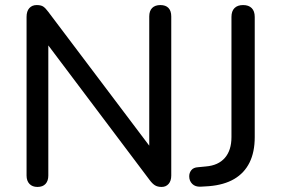

<svg xmlns="http://www.w3.org/2000/svg" viewBox="-20 -732 1112 759"><path d="M128 7Q108 7 96.5 -5Q85 -17 85 -38V-665Q85 -688 96 -700Q107 -712 125 -712Q142 -712 151 -706Q160 -700 171 -685L595 -123H570V-667Q570 -689 581.5 -700.5Q593 -712 614 -712Q635 -712 646 -700.5Q657 -689 657 -667V-38Q657 -17 646.5 -5Q636 7 619 7Q603 7 592.5 0.5Q582 -6 571 -21L148 -583H171V-38Q171 -17 160 -5Q149 7 128 7ZM773 6Q752 7 740 -5Q728 -17 728 -35Q728 -49 736.5 -59.5Q745 -70 763 -71L794 -74Q843 -78 869 -108Q895 -138 895 -190V-665Q895 -688 907 -700Q919 -712 941 -712Q963 -712 975 -700Q987 -688 987 -665V-190Q987 -131 966.5 -89.5Q946 -48 906 -24.5Q866 -1 806 4Z"/></svg>

Font: Nunito Medium
Style: Regular
Weight: 500
Designer: Vernon Adams
Foundry: Vernon Adams
Version: Version 3.602